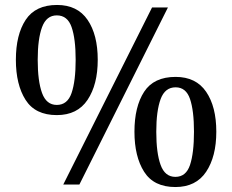

<svg xmlns="http://www.w3.org/2000/svg" viewBox="-20 -744 937 774"><path d="M209 -280Q122 -280 83 -341.5Q44 -403 44 -503Q44 -604 83.5 -664Q123 -724 210 -724Q292 -724 333 -664Q374 -604 374 -503Q374 -403 333 -341.5Q292 -280 209 -280ZM235 0 593 -714H657L300 0ZM209 -321Q252 -321 268.5 -369Q285 -417 285 -503Q285 -588 268.5 -635Q252 -682 209 -682Q167 -682 149.5 -634.5Q132 -587 132 -503Q132 -417 149.5 -369Q167 -321 209 -321ZM687 10Q600 10 561 -51.5Q522 -113 522 -213Q522 -314 561 -374Q600 -434 688 -434Q770 -434 811 -374Q852 -314 852 -213Q852 -113 811 -51.5Q770 10 687 10ZM687 -31Q730 -31 746 -79Q762 -127 762 -213Q762 -298 746 -345Q730 -392 688 -392Q645 -392 627.5 -344.5Q610 -297 610 -213Q610 -127 627.5 -79Q645 -31 687 -31Z"/></svg>

Font: Noto Serif Bengali Medium
Style: Regular
Weight: 500
Designer: Juan Bruce, Universal Thirst, Indian Type Foundry and the Monotype Design Team.
Foundry: Monotype Imaging Inc.
Version: Version 2.003; ttfautohint (v1.8.4.7-5d5b)